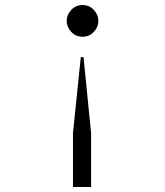

<svg xmlns="http://www.w3.org/2000/svg" viewBox="-20 -543 656 763"><path d="M270 200V-14L301 -316H312L342 -14V200ZM308 -397Q281 -397 263 -416.5Q245 -436 245 -460Q245 -484 263 -503.5Q281 -523 308 -523Q335 -523 353 -503.5Q371 -484 371 -460Q371 -436 353 -416.5Q335 -397 308 -397Z"/></svg>

Font: Overpass Mono Light Light
Style: Regular
Weight: 300
Monospace: yes
Version: Version 4.000